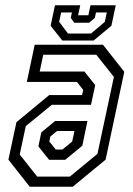

<svg xmlns="http://www.w3.org/2000/svg" viewBox="-20 -710 504 730"><path d="M93 0 12 -103 42.5 -245.5 167 -348.5H292L296.5 -368L272.5 -398.5H82L112 -540H371.5L452.5 -437L381.5 -103L256.5 0ZM121.5 -38.5H245.5L350.5 -125L413 -417.5L346 -502H144.5L131 -438H301L342 -386.5L326 -311.5H177L78 -230.5L55 -122.5ZM166.5 -102.5 126 -153.5 137 -206.5 189.5 -250H312.5L293 -156L228 -102.5ZM192 -141.5H217.5L254.5 -172L263 -212H197L171.5 -191L167.5 -172ZM217 -556 172.5 -612 189 -690H285L277 -652H316L324 -690H420L403.5 -612L336 -556ZM238.5 -582.5H326L378.5 -627L386 -662.5H345L340.5 -642L319 -623.5H262.5L249 -642L253.5 -662.5H212.5L205 -627Z"/></svg>

Font: Tourney Condensed Regular
Style: Italic
Weight: 400
Width: 3
Italic angle: -12°
Designer: Tyler Finck
Foundry: Etcetera Type Co
Version: Version 1.010; ttfautohint (v1.8.3)